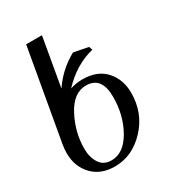

<svg xmlns="http://www.w3.org/2000/svg" viewBox="-174 -802 824 911"><g transform="rotate(-30 238.5 -346.5)"><path d="M188 -23.4Q254.4 -23.4 299.3 -101.8Q344.2 -180.2 344.2 -281.7Q344.2 -392.1 258.8 -392.1Q190.4 -392.1 146.5 -309.1Q102.5 -226.1 102.5 -135.3Q102.5 -88.9 123.5 -56.2Q144.5 -23.4 188 -23.4ZM188 9.8Q109.9 9.8 64.7 -38.3Q19.5 -86.4 19.5 -159.2Q19.5 -182.1 23.9 -207L111.3 -703.1H197.8L151.4 -437.5Q203.6 -514.6 284.7 -558.6L363.8 -543L370.6 -523.9Q271 -500 191.4 -415Q223.6 -425.8 258.8 -425.8Q340.3 -425.8 384.3 -377Q428.2 -328.1 428.2 -254.9Q428.2 -144.5 355.7 -67.4Q283.2 9.8 188 9.8Z"/></g></svg>

Font: Kelvinch
Style: Italic
Weight: 400
Italic angle: -10°
Designer: Paul James Miller
Foundry: High-Logic / Made with FontCreator
Version: Version 3.40;July 22, 2017;FontCreator 11.0.0.2388 64-bit